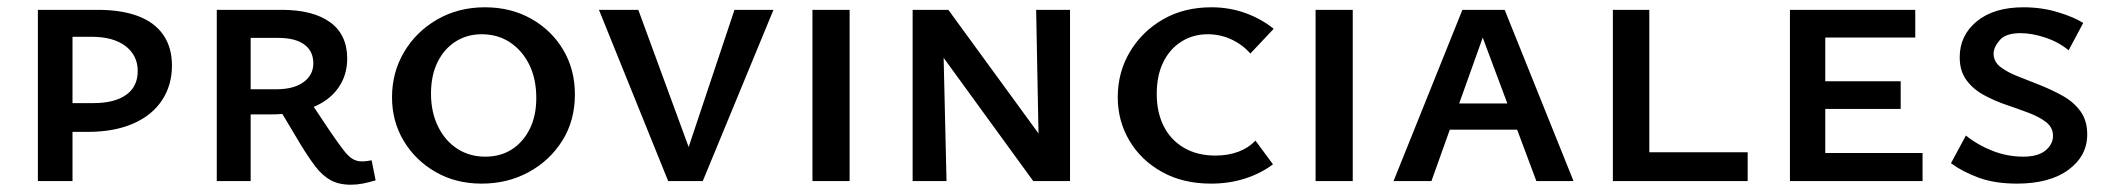

<svg xmlns="http://www.w3.org/2000/svg" viewBox="-20 -497 5787 527"><path d="M84 0V-470H248Q313 -470 358.5 -453Q404 -436 428 -401.5Q452 -367 452 -317Q452 -263 424.5 -221.5Q397 -180 345 -157.5Q293 -135 220 -135H132V-214H237Q294 -214 326 -236.5Q358 -259 358 -302Q358 -345 324.5 -370.5Q291 -396 232 -396H179V0Z M575 0V-470H753Q839 -470 886 -436Q933 -402 933 -336Q933 -290 908 -255Q883 -220 836 -201.5Q789 -183 723 -183H623V-252H739Q786 -252 813 -271.5Q840 -291 840 -323Q840 -357 815 -375Q790 -393 744 -393H668V0ZM943 10Q910 10 887.5 -2.5Q865 -15 846.5 -39Q828 -63 806 -99L748 -196L827 -225L887 -135Q909 -103 922.5 -85.5Q936 -68 947.5 -61Q959 -54 973 -54Q980 -54 987.5 -55Q995 -56 1000 -57L1011 -2Q991 4 975 7Q959 10 943 10Z M1302 7Q1231 7 1175.5 -25Q1120 -57 1088 -110.5Q1056 -164 1056 -230Q1056 -298 1089 -354Q1122 -410 1180 -443.5Q1238 -477 1311 -477Q1382 -477 1438 -445.5Q1494 -414 1526 -360Q1558 -306 1558 -238Q1558 -166 1523.5 -111Q1489 -56 1431 -24.5Q1373 7 1302 7ZM1312 -67Q1354 -67 1385 -87Q1416 -107 1434 -143Q1452 -179 1452 -228Q1452 -281 1432.5 -320Q1413 -359 1379.5 -381Q1346 -403 1302 -403Q1262 -403 1230.5 -383Q1199 -363 1181 -326.5Q1163 -290 1163 -240Q1163 -189 1182.5 -149.5Q1202 -110 1235.5 -88.5Q1269 -67 1312 -67Z M1814 0 1624 -470H1732L1888 -45H1854L1996 -470H2103L1909 0Z M2210 0V-470H2312V0Z M2485 0V-470H2567L2578 0ZM2862 0H2816L2523 -403V-470H2583L2858 -93ZM2917 -470V0H2833L2824 -470Z M3304 7Q3227 7 3169.5 -25Q3112 -57 3080 -111Q3048 -165 3048 -230Q3048 -299 3081.5 -355Q3115 -411 3172.5 -444Q3230 -477 3305 -477Q3354 -477 3397.5 -461.5Q3441 -446 3476 -418L3412 -350Q3390 -375 3359.5 -389Q3329 -403 3295 -403Q3255 -403 3223 -383Q3191 -363 3173 -326.5Q3155 -290 3155 -239Q3155 -189 3174 -151Q3193 -113 3229.5 -91.5Q3266 -70 3316 -70Q3351 -70 3379 -80.5Q3407 -91 3426 -111L3474 -46Q3441 -21 3397.5 -7Q3354 7 3304 7Z M3591 0V-470H3693V0Z M3805 0 3994 -470H4110L4299 0H4197L4037 -428H4062L3909 0ZM3905 -141 3928 -213H4155L4189 -141Z M4407 0V-470H4507V0ZM4440 0V-79H4777V0Z M4893 0V-470H4990V0ZM4926 0V-77H5257V0ZM4926 -198V-274H5197V-198ZM4926 -394V-470H5237V-394Z M5615 -124Q5615 -147 5596.5 -161.5Q5578 -176 5549 -187Q5520 -198 5487.5 -209Q5455 -220 5425.5 -236Q5396 -252 5377.5 -277Q5359 -302 5359 -340Q5359 -400 5406 -438.5Q5453 -477 5534 -477Q5584 -477 5628.5 -463.5Q5673 -450 5698 -434L5658 -359Q5630 -382 5593.5 -394Q5557 -406 5526 -406Q5485 -406 5468.5 -386.5Q5452 -367 5452 -350Q5452 -328 5470.5 -313.5Q5489 -299 5518.5 -287.5Q5548 -276 5580.5 -263Q5613 -250 5642.5 -233.5Q5672 -217 5690.5 -191.5Q5709 -166 5709 -128Q5709 -69 5657.5 -31Q5606 7 5516 7Q5455 7 5410.5 -9.5Q5366 -26 5335 -49L5376 -125Q5408 -99 5449 -83Q5490 -67 5533 -67Q5574 -67 5594.5 -84Q5615 -101 5615 -124Z"/></svg>

Font: Ysabeau SC SemiBold
Style: Regular
Weight: 600
Designer: Christian Thalmann (Catharsis Fonts)
Version: Version 2.001;gftools[0.9.30]; featfreeze: smcp